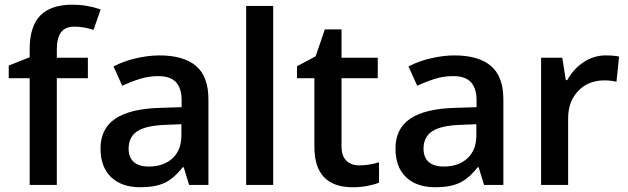

<svg xmlns="http://www.w3.org/2000/svg" viewBox="-20 -785 2666 815"><path d="M353 -453.1H221.2V0H106V-453.1H17.1V-506.8L106 -542V-577.1Q106 -672.9 150.9 -719Q195.8 -765.1 288.1 -765.1Q348.6 -765.1 407.2 -745.1L377 -658.2Q334.5 -671.9 295.9 -671.9Q256.8 -671.9 239 -647.7Q221.2 -623.5 221.2 -575.2V-540H353Z M782.7 0 759.8 -75.2H755.9Q716.8 -25.9 677.2 -8.1Q637.7 9.8 575.7 9.8Q496.1 9.8 451.4 -33.2Q406.7 -76.2 406.7 -154.8Q406.7 -238.3 468.8 -280.8Q530.8 -323.2 657.7 -327.1L751 -330.1V-358.9Q751 -410.6 726.8 -436.3Q702.6 -461.9 651.9 -461.9Q610.4 -461.9 572.3 -449.7Q534.2 -437.5 499 -420.9L461.9 -502.9Q505.9 -525.9 558.1 -537.8Q610.4 -549.8 656.7 -549.8Q759.8 -549.8 812.3 -504.9Q864.7 -460 864.7 -363.8V0ZM611.8 -78.1Q674.3 -78.1 712.2 -113Q750 -147.9 750 -210.9V-257.8L680.7 -254.9Q599.6 -252 562.7 -227.8Q525.9 -203.6 525.9 -153.8Q525.9 -117.7 547.4 -97.9Q568.8 -78.1 611.8 -78.1Z M1139.6 0H1024.9V-759.8H1139.6Z M1504.9 -83Q1546.9 -83 1588.9 -96.2V-9.8Q1569.8 -1.5 1539.8 4.2Q1509.8 9.8 1477.5 9.8Q1314.5 9.8 1314.5 -162.1V-453.1H1240.7V-503.9L1319.8 -545.9L1358.9 -660.2H1429.7V-540H1583.5V-453.1H1429.7V-164.1Q1429.7 -122.6 1450.4 -102.8Q1471.2 -83 1504.9 -83Z M2034.7 0 2011.7 -75.2H2007.8Q1968.8 -25.9 1929.2 -8.1Q1889.6 9.8 1827.6 9.8Q1748 9.8 1703.4 -33.2Q1658.7 -76.2 1658.7 -154.8Q1658.7 -238.3 1720.7 -280.8Q1782.7 -323.2 1909.7 -327.1L2002.9 -330.1V-358.9Q2002.9 -410.6 1978.8 -436.3Q1954.6 -461.9 1903.8 -461.9Q1862.3 -461.9 1824.2 -449.7Q1786.1 -437.5 1751 -420.9L1713.9 -502.9Q1757.8 -525.9 1810.1 -537.8Q1862.3 -549.8 1908.7 -549.8Q2011.7 -549.8 2064.2 -504.9Q2116.7 -460 2116.7 -363.8V0ZM1863.8 -78.1Q1926.3 -78.1 1964.1 -113Q2002 -147.9 2002 -210.9V-257.8L1932.6 -254.9Q1851.6 -252 1814.7 -227.8Q1777.8 -203.6 1777.8 -153.8Q1777.8 -117.7 1799.3 -97.9Q1820.8 -78.1 1863.8 -78.1Z M2550.8 -549.8Q2585.4 -549.8 2607.9 -544.9L2596.7 -438Q2572.3 -443.8 2545.9 -443.8Q2477.1 -443.8 2434.3 -398.9Q2391.6 -354 2391.6 -282.2V0H2276.9V-540H2366.7L2381.8 -444.8H2387.7Q2414.6 -493.2 2457.8 -521.5Q2501 -549.8 2550.8 -549.8Z"/></svg>

Font: f1_4961           
Style: Regular
Weight: 600
Foundry: Ascender Corporation
Version: Version 1.10